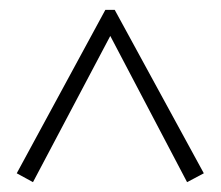

<svg xmlns="http://www.w3.org/2000/svg" viewBox="-20 -604 448 390"><path d="M47 -234 14 -252 194 -584H213L394 -252L360 -234L204 -531Z"/></svg>

Font: Piazzolla SC ExtraLight
Style: Regular
Weight: 200
Designer: Juan Pablo del Peral
Foundry: Huerta Tipografica
Version: Version 1.330